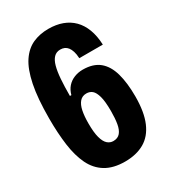

<svg xmlns="http://www.w3.org/2000/svg" viewBox="-181 -823 823 925"><g transform="rotate(-30 230.5 -360.5)"><path d="M239 9Q174 9 131.5 -17Q89 -43 66 -91Q43 -139 34 -205.5Q25 -272 25 -353Q25 -465 40 -538.5Q55 -612 83 -653.5Q111 -695 150 -712.5Q189 -730 237 -730Q280 -730 314 -717.5Q348 -705 372.5 -680.5Q397 -656 411 -619Q425 -582 427 -533H296Q295 -556 290 -571.5Q285 -587 277.5 -596.5Q270 -606 260 -610.5Q250 -615 237 -615Q215 -615 201 -600.5Q187 -586 179.5 -558.5Q172 -531 169 -491Q166 -451 166 -398H174Q181 -424 196.5 -441.5Q212 -459 234.5 -468Q257 -477 282 -477Q340 -477 374 -449Q408 -421 423 -367.5Q438 -314 438 -239Q438 -152 414.5 -97Q391 -42 346.5 -16.5Q302 9 239 9ZM239 -105Q264 -105 277.5 -121Q291 -137 296 -166.5Q301 -196 301 -236Q301 -290 293 -318.5Q285 -347 272 -358Q259 -369 240 -369Q217 -369 203 -353Q189 -337 183 -308Q177 -279 177 -239Q177 -188 185 -159Q193 -130 207 -117.5Q221 -105 239 -105Z"/></g></svg>

Font: Mona Sans Condensed
Style: Bold
Weight: 700
Width: 3
Designer: Deni Anggara
Foundry: GitHub
Version: Version 2.000